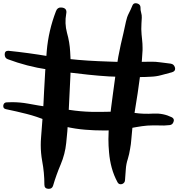

<svg xmlns="http://www.w3.org/2000/svg" viewBox="-32 -1433 1112 1186"><path d="M377 -1347.7Q366.2 -1289.1 381.8 -1230.5Q398.4 -1171.9 401.4 -1113.3Q404.3 -1072.3 404.3 -1030.3Q404.3 -1002 403.3 -972.7Q400.4 -902.3 396.5 -832Q393.6 -761.7 388.7 -691.4Q384.8 -620.1 377 -549.8Q370.1 -481.4 342.8 -417Q315.4 -352.5 295.9 -286.1Q290 -266.6 269.5 -266.6Q267.6 -266.6 265.6 -266.6Q242.2 -268.6 242.2 -292Q242.2 -366.2 228.5 -438.5Q219.7 -487.3 219.7 -537.1Q219.7 -560.5 221.7 -584Q227.5 -655.3 232.4 -725.6Q237.3 -796.9 240.2 -867.2Q246.1 -993.2 256.8 -1118.2Q267.6 -1244.1 313.5 -1363.3Q322.3 -1387.7 344.7 -1386.7Q348.6 -1386.7 354.5 -1385.7Q383.8 -1379.9 377 -1347.7ZM835.9 -1386.7Q835 -1371.1 839.8 -1355.5Q844.7 -1338.9 843.8 -1323.2Q842.8 -1305.7 841.8 -1288.1Q840.8 -1270.5 840.8 -1252.9Q841.8 -1220.7 845.7 -1188.5Q848.6 -1163.1 848.6 -1138.7Q848.6 -1130.9 848.6 -1123Q845.7 -1056.6 836.9 -990.2Q828.1 -923.8 818.4 -857.4Q807.6 -787.1 795.9 -715.8Q784.2 -645.5 779.3 -573.2Q777.3 -543 771.5 -512.7Q766.6 -481.4 757.8 -452.1Q747.1 -419.9 745.1 -386.7Q742.2 -353.5 740.2 -320.3Q739.3 -302.7 721.7 -295.9Q716.8 -294.9 712.9 -294.9Q701.2 -294.9 694.3 -306.6Q670.9 -349.6 658.2 -396.5Q645.5 -443.4 641.6 -492.2Q637.7 -532.2 637.7 -573.2Q637.7 -624 643.6 -676.8Q654.3 -771.5 666 -856.4Q675.8 -930.7 686.5 -1006.8Q697.3 -1083 713.9 -1157.2Q721.7 -1192.4 730.5 -1228.5Q738.3 -1263.7 746.1 -1299.8Q752 -1328.1 763.7 -1350.6Q775.4 -1373 786.1 -1399.4Q792 -1413.1 805.7 -1413.1Q809.6 -1413.1 814.5 -1412.1Q835.9 -1406.2 835.9 -1386.7ZM21.5 -1119.1Q144.5 -1106.4 265.6 -1085.9Q387.7 -1066.4 511.7 -1058.6Q575.2 -1054.7 639.6 -1052.7Q703.1 -1049.8 767.6 -1049.8Q799.8 -1049.8 831.1 -1050.8Q863.3 -1051.8 895.5 -1051.8Q928.7 -1052.7 959 -1047.9Q989.3 -1043.9 1021.5 -1040Q1043 -1037.1 1048.8 -1015.6Q1049.8 -1011.7 1049.8 -1007.8Q1049.8 -992.2 1029.3 -986.3Q995.1 -977.5 963.9 -968.8Q932.6 -960 896.5 -959Q865.2 -957 833 -957Q817.4 -957 802.7 -957Q786.1 -957 769.5 -957Q705.1 -958 640.6 -960.9Q577.1 -964.8 512.7 -971.7Q386.7 -984.4 260.7 -1003.9Q134.8 -1022.5 15.6 -1067.4Q-2.9 -1074.2 -2.9 -1096.7Q-2.9 -1097.7 -2.9 -1097.7Q-2.9 -1119.1 17.6 -1119.1Q19.5 -1119.1 21.5 -1119.1ZM8.8 -800.8Q25.4 -801.8 43 -801.8Q91.8 -801.8 140.6 -793Q207 -780.3 271.5 -771.5Q335.9 -762.7 399.4 -753.9Q463.9 -744.1 529.3 -742.2Q597.7 -741.2 665 -743.2Q732.4 -745.1 800.8 -735.4Q855.5 -727.5 916 -731.4Q976.6 -734.4 1028.3 -709Q1042 -702.1 1042 -689.5Q1042 -685.5 1040 -680.7Q1034.2 -662.1 1015.6 -660.2Q982.4 -656.2 947.3 -658.2Q912.1 -659.2 877.9 -657.2Q844.7 -654.3 812.5 -648.4Q780.3 -642.6 747.1 -636.7Q685.5 -627.9 621.1 -627Q615.2 -627 610.4 -627Q550.8 -627 494.1 -631.8Q432.6 -636.7 374 -650.4Q314.5 -663.1 256.8 -687.5Q194.3 -713.9 131.8 -729.5Q70.3 -745.1 3.9 -758.8Q-11.7 -762.7 -11.7 -776.4Q-11.7 -778.3 -11.7 -781.2Q-8.8 -799.8 8.8 -800.8Z"/></svg>

Font: Digory Doodles
Style: Regular
Weight: 400
Designer: Holds Worth Design
Version: Version 1.0